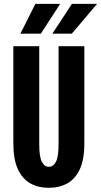

<svg xmlns="http://www.w3.org/2000/svg" viewBox="-20 -932 508 964"><path d="M225 11Q172.5 11 132.5 -11.2Q92.5 -33.5 69.8 -82.5Q47 -131.5 47 -212.5V-700H177V-207.5Q177 -145 190 -119.8Q203 -94.5 225 -94.5Q247.5 -94.5 260.8 -119.8Q274 -145 274 -207.5V-700H403.5V-212.5Q403.5 -131.5 380.8 -82.5Q358 -33.5 317.8 -11.2Q277.5 11 225 11ZM243 -763 341 -912.5H467.5L340.5 -763ZM82.5 -763 157.5 -912.5H282L185 -763Z"/></svg>

Font: Trispace Condensed SemiBold
Style: Regular
Weight: 600
Width: 3
Designer: Tyler Finck
Foundry: Etcetera Type Company
Version: Version 1.210; ttfautohint (v1.8.3)